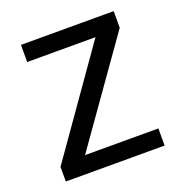

<svg xmlns="http://www.w3.org/2000/svg" viewBox="-103 -626 676 716"><g transform="rotate(-20 235.0 -268.0)"><path d="M431 0H39V-58L327 -468H56V-536H424V-470L140 -68H431Z"/></g></svg>

Font: uhindi85
Style: Book
Weight: 400
Designer: Jelle Bosma - Monotype Design Team
Foundry: Monotype Imaging Inc.
Version: Version 2.003